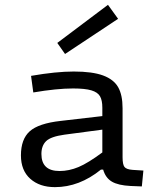

<svg xmlns="http://www.w3.org/2000/svg" viewBox="-20 -770 654 797"><path d="M217.8 -591.8 428.2 -750 470.2 -691.9 250 -545.9ZM488.8 -117.2Q488.8 -87.4 496.6 -77.1Q504.4 -66.9 529.8 -64.9L575.2 -62L568.8 3.9L522 2Q470.7 -0.5 444.3 -16.1Q418 -31.7 408.2 -65.9H398.9Q309.1 6.8 208 6.8Q144.5 6.8 105.7 -27.8Q66.9 -62.5 66.9 -125Q66.9 -192.4 103.5 -225.1Q140.1 -257.8 231.9 -268.1L404.8 -288.1V-323.2Q404.8 -354 395 -370.6Q385.3 -387.2 359.1 -395Q333 -402.8 283.2 -402.8Q215.8 -402.8 118.2 -386.2L108.9 -455.1Q212.4 -473.1 286.1 -473.1Q363.3 -473.1 407.7 -456.8Q452.1 -440.4 470.5 -408Q488.8 -375.5 488.8 -320.8ZM227.1 -60.1Q266.6 -60.1 306.2 -76.7Q345.7 -93.3 404.8 -137.2V-231.9L247.1 -210.9Q190.9 -203.1 171.4 -184.1Q151.9 -165 151.9 -130.9Q151.9 -60.1 227.1 -60.1Z"/></svg>

Font: IntelOne Mono
Style: Regular
Weight: 400
Designer: Fred Shallcrass
Foundry: Frere-Jones Type LLC
Version: Version 1.200;hotconv 1.1.0;makeotfexe 2.6.0;FJTRelease1.2